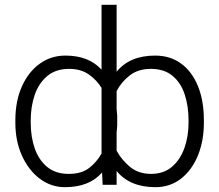

<svg xmlns="http://www.w3.org/2000/svg" viewBox="-20 -770 912 800"><path d="M829.5 -268.5V-258.5Q829.5 -183.2 804.7 -122.3Q779.8 -61.4 734.4 -25.7Q688.9 9.9 627.5 9.9Q521 9.9 465.9 -57.5V0H407.7L405.2 -51.1Q351.9 9.9 251.1 9.9Q192.8 9.9 146 -25.2Q99.1 -60.4 71.6 -121.3Q44 -182.2 44 -258.5V-268.5Q44 -349.1 71.2 -409.8Q98.4 -470.5 145.4 -504.4Q192.5 -538.4 252.5 -538.4Q349.8 -538.4 403.1 -479.8V-750H465.9V-471.2Q520.6 -538.4 626.1 -538.4Q689.6 -538.4 735.1 -504.8Q780.5 -471.2 805 -410.7Q829.5 -350.1 829.5 -268.5ZM765.6 -258.5V-268.5Q765.6 -327.8 749.6 -376.4Q733.7 -425.1 699 -454Q664.4 -483 608 -483Q556.1 -483 521.1 -456.1Q486.2 -429.3 465.9 -390.6V-315.7Q467.3 -302.2 468.4 -288.4V-245.7Q467.3 -231.2 465.9 -217.3V-142Q486.2 -104.4 521.5 -74.9Q556.8 -45.5 609.4 -45.5Q661.9 -45.5 696.6 -75.1Q731.2 -104.8 748.4 -153.4Q765.6 -202.1 765.6 -258.5ZM108 -268.5V-258.5Q108 -199.9 124.8 -151.5Q141.7 -103 176.8 -74.2Q212 -45.5 265.6 -45.5Q318.5 -45.1 350.7 -69.6Q382.8 -94.1 403.1 -130.3V-403.8Q383.2 -436.4 350.1 -459.7Q317.1 -483 268.1 -483Q212 -483 176.5 -452.9Q141 -422.9 124.5 -374.1Q108 -325.3 108 -268.5Z"/></svg>

Font: Inter Extra Light BETA
Style: Regular
Weight: 200
Designer: Rasmus Andersson
Foundry: rsms
Version: Version 3.011;git-f93a4a705